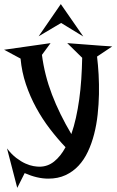

<svg xmlns="http://www.w3.org/2000/svg" viewBox="-38 -702 569 934"><path d="M434.1 -426.8Q439 -386.7 441.7 -339.8Q444.3 -293 443.4 -243.7Q442.4 -194.3 437 -144.8Q431.6 -95.2 419.9 -49.6Q408.2 -3.9 389.6 35.6Q371.1 75.2 344 104.2Q316.9 133.3 280.5 150.1Q244.1 167 196.8 167Q143.1 167 82 140.1L45.9 211.9L-3.9 20Q18.1 48.8 41.3 66.4Q64.5 84 85.7 93.5Q106.9 103 124.8 106Q142.6 108.9 153.8 108.9Q193.8 108.9 225.3 83.7Q256.8 58.6 280.8 14.2Q241.7 -26.9 204.8 -75Q168 -123 138.2 -177.5Q108.4 -231.9 88.1 -292Q67.9 -352.1 62 -417L-18.1 -460L208 -492.2L166 -435.1Q178.7 -336.9 214.8 -242.2Q251 -147.5 309.1 -49.8Q321.8 -86.4 331.3 -128.9Q340.8 -171.4 347.4 -218.8Q354 -266.1 357.4 -317.1Q360.8 -368.2 361.8 -420.9L289.1 -492.2Q329.6 -489.3 360.6 -486.8Q391.6 -484.4 414.6 -482.7Q437.5 -481 453.4 -479.7Q469.2 -478.5 479.5 -478Q503.4 -476.1 507.8 -476.1ZM367.2 -524.4 259.3 -590.3 149.9 -525.4 257.8 -682.1Z"/></svg>

Font: Risque
Style: Regular
Weight: 400
Designer: Astigmatic (AOETI)
Foundry: Astigmatic (AOETI)
Version: Version 1.000